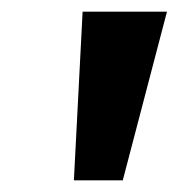

<svg xmlns="http://www.w3.org/2000/svg" viewBox="-20 -725 307 330"><path d="M107 -415 122 -705H267L191 -415Z"/></svg>

Font: Nunito Sans 12pt ExtraLight
Style: Italic
Weight: 200
Italic angle: -9°
Designer: Vernon Adams
Foundry: Vernon Adams
Version: Version 3.101;gftools[0.9.27]